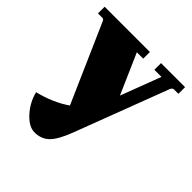

<svg xmlns="http://www.w3.org/2000/svg" viewBox="-180 -559 915 915"><g transform="rotate(45 277.0 -102.0)"><path d="M193 228Q155 228 116 185.5Q77 143 63 87Q154 65 222 18L50 -373Q45 -387 36 -387H6V-432H311V-387H268L357 -184L434 -387H386V-432H548V-387H518Q509 -387 503 -374L323 100Q296 171 267 199.5Q238 228 193 228Z"/></g></svg>

Font: Arapey Black
Style: Regular
Weight: 900
Designer: Eduardo Rodriguez Tunni
Foundry: Eduardo Rodriguez Tunni
Version: Version 4.000